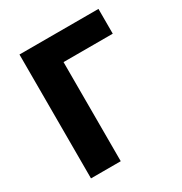

<svg xmlns="http://www.w3.org/2000/svg" viewBox="-173 -872 947 1000"><g transform="rotate(-30 300.0 -372.5)"><path d="M86 0H265V-596H561V-745H86Z"/></g></svg>

Font: Noto Sans TC Black
Style: Regular
Weight: 900
Designer: Ryoko NISHIZUKA 西塚涼子 (kana, bopomofo & ideographs); Paul D. Hunt (Latin, Greek & Cyrillic); Sandoll Communications 산돌커뮤니
Foundry: Adobe
Version: Version 2.004;hotconv 1.0.118;makeotfexe 2.5.65603